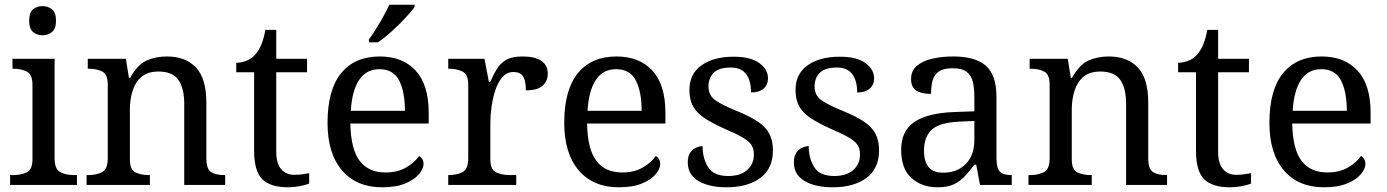

<svg xmlns="http://www.w3.org/2000/svg" viewBox="-20 -786 5895 816"><path d="M161 -636Q137 -636 120.5 -650Q104 -664 104 -698Q104 -733 120.5 -746.5Q137 -760 161 -760Q184 -760 201 -746.5Q218 -733 218 -698Q218 -664 201 -650Q184 -636 161 -636ZM23 0V-42H36Q69 -42 93.5 -53.5Q118 -65 118 -109V-426Q118 -470 93.5 -482Q69 -494 36 -494H33V-536H212V-114Q212 -67 236 -54.5Q260 -42 294 -42H307V0Z M348 0V-42H356Q390 -42 414 -54.5Q438 -67 438 -114V-426Q438 -470 414.5 -482Q391 -494 358 -494H353V-536H515L528 -455H533Q564 -511 602.5 -528.5Q641 -546 689 -546Q768 -546 812.5 -499.5Q857 -453 857 -350V-114Q857 -67 877.5 -54.5Q898 -42 932 -42H937V0H763V-345Q763 -410 738.5 -446Q714 -482 653 -482Q608 -482 581.5 -459.5Q555 -437 543.5 -400Q532 -363 532 -320V-109Q532 -65 555.5 -53.5Q579 -42 612 -42H617V0Z M1205 10Q1129 10 1094.5 -24.5Q1060 -59 1060 -145V-479H984V-519Q1002 -519 1024 -526.5Q1046 -534 1062 -551Q1079 -569 1090 -595Q1101 -621 1108 -659H1154V-536H1285V-479H1154V-142Q1154 -91 1175 -67Q1196 -43 1230 -43Q1248 -43 1263 -45Q1278 -47 1294 -50V-6Q1281 0 1255 5Q1229 10 1205 10Z M1604 10Q1495 10 1433.5 -62Q1372 -134 1372 -264Q1372 -404 1430 -475Q1488 -546 1594 -546Q1691 -546 1746.5 -486Q1802 -426 1802 -307V-261H1469Q1471 -152 1508.5 -102.5Q1546 -53 1618 -53Q1670 -53 1706.5 -74.5Q1743 -96 1761 -123Q1768 -120 1774 -111Q1780 -102 1780 -89Q1780 -69 1761 -46Q1742 -23 1703 -6.5Q1664 10 1604 10ZM1701 -315Q1701 -395 1676.5 -443.5Q1652 -492 1592 -492Q1537 -492 1506.5 -446.5Q1476 -401 1471 -315ZM1548 -619Q1570 -648 1594.5 -690Q1619 -732 1635 -766H1742V-756Q1730 -739 1703 -710Q1676 -681 1644.5 -652.5Q1613 -624 1586 -606H1548Z M1885 0V-42H1888Q1922 -42 1946 -54.5Q1970 -67 1970 -114V-426Q1970 -470 1945.5 -482Q1921 -494 1888 -494H1885V-536H2039L2058 -437H2063Q2076 -467 2091 -492Q2106 -517 2131 -531.5Q2156 -546 2200 -546Q2255 -546 2281.5 -527Q2308 -508 2308 -473Q2308 -442 2286.5 -422Q2265 -402 2215 -402Q2215 -443 2203 -461.5Q2191 -480 2162 -480Q2134 -480 2115 -458Q2096 -436 2085 -402Q2074 -368 2069 -331.5Q2064 -295 2064 -266V-109Q2064 -65 2088.5 -53.5Q2113 -42 2146 -42H2174V0Z M2610 10Q2501 10 2439.5 -62Q2378 -134 2378 -264Q2378 -404 2436 -475Q2494 -546 2600 -546Q2697 -546 2752.5 -486Q2808 -426 2808 -307V-261H2475Q2477 -152 2514.5 -102.5Q2552 -53 2624 -53Q2676 -53 2712.5 -74.5Q2749 -96 2767 -123Q2774 -120 2780 -111Q2786 -102 2786 -89Q2786 -69 2767 -46Q2748 -23 2709 -6.5Q2670 10 2610 10ZM2707 -315Q2707 -395 2682.5 -443.5Q2658 -492 2598 -492Q2543 -492 2512.5 -446.5Q2482 -401 2477 -315Z M3068 10Q2993 10 2948 -17Q2903 -44 2903 -96Q2903 -123 2914 -138Q2925 -153 2939.5 -159Q2954 -165 2966 -165Q2966 -113 2989.5 -75.5Q3013 -38 3074 -38Q3127 -38 3155.5 -63.5Q3184 -89 3184 -129Q3184 -154 3173.5 -170Q3163 -186 3136.5 -201.5Q3110 -217 3061 -238Q3010 -261 2976.5 -282.5Q2943 -304 2926.5 -332.5Q2910 -361 2910 -404Q2910 -472 2961.5 -508.5Q3013 -545 3098 -545Q3170 -545 3207 -518Q3244 -491 3244 -453Q3244 -426 3225.5 -409.5Q3207 -393 3172 -393Q3172 -443 3151 -471Q3130 -499 3086 -499Q3035 -499 3013 -476.5Q2991 -454 2991 -419Q2991 -381 3019.5 -360.5Q3048 -340 3115 -313Q3168 -291 3201 -269Q3234 -247 3249.5 -218Q3265 -189 3265 -147Q3265 -69 3211 -29.5Q3157 10 3068 10Z M3519 10Q3444 10 3399 -17Q3354 -44 3354 -96Q3354 -123 3365 -138Q3376 -153 3390.5 -159Q3405 -165 3417 -165Q3417 -113 3440.5 -75.5Q3464 -38 3525 -38Q3578 -38 3606.5 -63.5Q3635 -89 3635 -129Q3635 -154 3624.5 -170Q3614 -186 3587.5 -201.5Q3561 -217 3512 -238Q3461 -261 3427.5 -282.5Q3394 -304 3377.5 -332.5Q3361 -361 3361 -404Q3361 -472 3412.5 -508.5Q3464 -545 3549 -545Q3621 -545 3658 -518Q3695 -491 3695 -453Q3695 -426 3676.5 -409.5Q3658 -393 3623 -393Q3623 -443 3602 -471Q3581 -499 3537 -499Q3486 -499 3464 -476.5Q3442 -454 3442 -419Q3442 -381 3470.5 -360.5Q3499 -340 3566 -313Q3619 -291 3652 -269Q3685 -247 3700.5 -218Q3716 -189 3716 -147Q3716 -69 3662 -29.5Q3608 10 3519 10Z M3965 10Q3898 10 3854 -29Q3810 -68 3810 -150Q3810 -230 3866.5 -268Q3923 -306 4038 -310L4121 -313V-373Q4121 -409 4115 -436.5Q4109 -464 4089 -480Q4069 -496 4028 -496Q3990 -496 3970 -482Q3950 -468 3943.5 -443.5Q3937 -419 3937 -387Q3895 -387 3873.5 -401.5Q3852 -416 3852 -450Q3852 -485 3876.5 -506Q3901 -527 3942 -536.5Q3983 -546 4032 -546Q4124 -546 4169.5 -507Q4215 -468 4215 -373V-114Q4215 -72 4229 -57Q4243 -42 4277 -42H4280V0H4145L4129 -86H4121Q4100 -58 4080 -36.5Q4060 -15 4033.5 -2.5Q4007 10 3965 10ZM3988 -52Q4049 -52 4085 -89.5Q4121 -127 4121 -191V-272L4057 -269Q3972 -265 3939.5 -234.5Q3907 -204 3907 -145Q3907 -52 3988 -52Z M4351 0V-42H4359Q4393 -42 4417 -54.5Q4441 -67 4441 -114V-426Q4441 -470 4417.5 -482Q4394 -494 4361 -494H4356V-536H4518L4531 -455H4536Q4567 -511 4605.5 -528.5Q4644 -546 4692 -546Q4771 -546 4815.5 -499.5Q4860 -453 4860 -350V-114Q4860 -67 4880.5 -54.5Q4901 -42 4935 -42H4940V0H4766V-345Q4766 -410 4741.5 -446Q4717 -482 4656 -482Q4611 -482 4584.5 -459.5Q4558 -437 4546.5 -400Q4535 -363 4535 -320V-109Q4535 -65 4558.5 -53.5Q4582 -42 4615 -42H4620V0Z M5208 10Q5132 10 5097.5 -24.5Q5063 -59 5063 -145V-479H4987V-519Q5005 -519 5027 -526.5Q5049 -534 5065 -551Q5082 -569 5093 -595Q5104 -621 5111 -659H5157V-536H5288V-479H5157V-142Q5157 -91 5178 -67Q5199 -43 5233 -43Q5251 -43 5266 -45Q5281 -47 5297 -50V-6Q5284 0 5258 5Q5232 10 5208 10Z M5607 10Q5498 10 5436.5 -62Q5375 -134 5375 -264Q5375 -404 5433 -475Q5491 -546 5597 -546Q5694 -546 5749.5 -486Q5805 -426 5805 -307V-261H5472Q5474 -152 5511.5 -102.5Q5549 -53 5621 -53Q5673 -53 5709.5 -74.5Q5746 -96 5764 -123Q5771 -120 5777 -111Q5783 -102 5783 -89Q5783 -69 5764 -46Q5745 -23 5706 -6.5Q5667 10 5607 10ZM5704 -315Q5704 -395 5679.5 -443.5Q5655 -492 5595 -492Q5540 -492 5509.5 -446.5Q5479 -401 5474 -315Z"/></svg>

Font: Noto Serif Dogra
Style: Regular
Weight: 400
Designer: Ek Type
Foundry: Ek Type
Version: Version 1.005